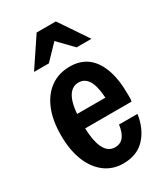

<svg xmlns="http://www.w3.org/2000/svg" viewBox="-186 -824 799 918"><g transform="rotate(-30 213.5 -365.0)"><path d="M218 10Q160 10 116.5 -23Q73 -56 49.5 -115.5Q26 -175 26 -256Q26 -338 50.5 -397Q75 -456 120 -488Q165 -520 226 -520Q283 -520 321.5 -491Q360 -462 380.5 -405.5Q401 -349 401 -266Q401 -255 401 -245.5Q401 -236 399 -227H97V-306H329L301 -272Q300 -358 281 -395.5Q262 -433 224 -433Q184 -433 163 -390Q142 -347 142 -256Q142 -165 162 -121Q182 -77 222 -77Q253 -77 270 -99Q287 -121 292 -162H394Q383 -86 339 -38Q295 10 218 10ZM66 -583 171 -740H277L383 -583H301L181 -707H267L148 -583Z"/></g></svg>

Font: Instrument Sans Condensed SemiBold
Style: Regular
Weight: 600
Width: 3
Designer: Rodrigo Fuenzalida
Foundry: fragTYPE
Version: Version 1.000;gftools[0.9.28]